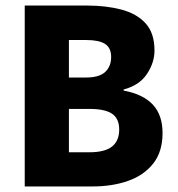

<svg xmlns="http://www.w3.org/2000/svg" viewBox="-20 -671 640 691"><path d="M69 0V-651H294Q362 -651 417 -636.5Q472 -622 504 -587Q536 -552 536 -489Q536 -446 509 -405Q482 -364 425 -349V-345Q495 -332 530 -294.5Q565 -257 565 -192Q565 -125 531.5 -82.5Q498 -40 441 -20Q384 0 314 0ZM228 -392H289Q337 -392 358.5 -412Q380 -432 380 -466Q380 -499 358 -513Q336 -527 290 -527H228ZM228 -123H302Q357 -123 383 -143.5Q409 -164 409 -205Q409 -244 383.5 -261.5Q358 -279 302 -279H228Z"/></svg>

Font: Source Code Pro ExtraLight ExtraBold
Style: Regular
Weight: 800
Monospace: yes
Version: Version 1.018;hotconv 1.0.116;makeotfexe 2.5.65601